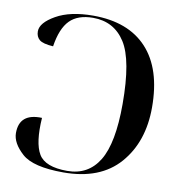

<svg xmlns="http://www.w3.org/2000/svg" viewBox="-82 -798 817 883"><g transform="rotate(10 326.5 -357.0)"><path d="M272 10Q444 10 533 -92Q622 -194 622 -355Q622 -535 534.5 -629.5Q447 -724 283 -724Q176 -724 110 -686.5Q44 -649 44 -609Q44 -584 60.5 -570Q77 -556 125 -553Q138 -638 175.5 -676Q213 -714 284 -714Q382 -714 434 -633Q486 -552 486 -347Q486 -164 436 -82Q386 0 288 0Q185 0 154.5 -51.5Q124 -103 132 -220Q26 -224 26 -131Q26 -84 78 -37Q130 10 272 10Z"/></g></svg>

Font: Noto Serif Display Semi
Style: Regular
Weight: 600
Designer: Monotype Design Team
Foundry: Monotype Imaging Inc.
Version: Version 1.900